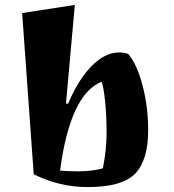

<svg xmlns="http://www.w3.org/2000/svg" viewBox="-20 -736 705 780"><path d="M465 -523Q483 -523 501 -517Q537 -474 559.5 -387.5Q582 -301 582 -207Q582 -86 529.5 -31Q477 24 336 24Q221 24 117 -28L70 -683L284 -716L248 -315H257Q297 -411 351.5 -467Q406 -523 465 -523ZM224 -43Q251 -40 301 -40Q351 -40 398 -52Q413 -129 413 -197.5Q413 -266 407 -324Q401 -382 393 -404Q265 -353 224 -43Z"/></svg>

Font: Joti One
Style: Regular
Weight: 400
Designer: Eduardo Rodriguez Tunni
Foundry: Eduardo Rodriguez Tunni
Version: Version 1.001